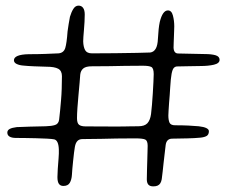

<svg xmlns="http://www.w3.org/2000/svg" viewBox="-20 -642 814 682"><path d="M524.5 20Q512.5 20 507 13.8Q501.5 7.5 501.5 -5Q501.5 -21.5 502.2 -39.5Q503 -57.5 503.2 -73.8Q503.5 -90 504 -103.2Q504.5 -116.5 504.5 -124Q504.5 -141.5 496.5 -146Q488.5 -150.5 460 -150.5Q421 -150.5 394 -150Q367 -149.5 339.8 -148.8Q312.5 -148 273.5 -148Q261.5 -148 255 -141.2Q248.5 -134.5 246 -120.5Q244.5 -113.5 243 -100Q241.5 -86.5 239.8 -71.2Q238 -56 237 -42.5Q236 -29 235.5 -21.5Q234.5 -4 228 7.2Q221.5 18.5 205 18.5Q194.5 18.5 189.2 11Q184 3.5 184 -13Q184 -23.5 185.2 -41.8Q186.5 -60 188 -79Q189.5 -98 189 -110.5Q188 -143.5 172.5 -147Q165.5 -148.5 147.5 -149.5Q129.5 -150.5 107.8 -151Q86 -151.5 66.5 -151.8Q47 -152 37 -152Q22 -152 14 -156.8Q6 -161.5 6 -171Q6 -179.5 14.5 -184Q23 -188.5 39.5 -190.5Q56 -191.5 87 -192.2Q118 -193 142.5 -193.5Q163 -194 175.5 -198Q188 -202 190 -217Q192 -232 193.5 -249.2Q195 -266.5 196.8 -286Q198.5 -305.5 199.2 -326.8Q200 -348 200 -371.5Q200 -390.5 186.8 -397.8Q173.5 -405 145.5 -405Q124 -405.5 100.8 -406.5Q77.5 -407.5 63.5 -409Q49 -410 39.2 -414.8Q29.5 -419.5 29.5 -428Q29.5 -438 42.8 -443.5Q56 -449 82 -449.5Q115 -449.5 141.2 -450.5Q167.5 -451.5 188.5 -452.5Q206.5 -454.5 211.8 -471.5Q217 -488.5 220 -530.5Q221.5 -542.5 223.8 -556.2Q226 -570 228.5 -582.5Q233.5 -599.5 240.8 -610.8Q248 -622 259 -622Q269.5 -622 275.2 -614Q281 -606 281 -590.5Q281 -578.5 280.2 -564Q279.5 -549.5 278.2 -535.8Q277 -522 276.2 -511Q275.5 -500 275.5 -495Q276 -476 282.2 -464.2Q288.5 -452.5 306.5 -452.5Q345.5 -452.5 388.8 -453Q432 -453.5 466.8 -454.2Q501.5 -455 513.5 -455.5Q526 -457 533 -468.8Q540 -480.5 541 -505Q542 -523.5 543.5 -538Q545 -552.5 547.5 -564Q552.5 -584.5 559.8 -594.8Q567 -605 576.5 -605Q589.5 -605 594.2 -586.8Q599 -568.5 599 -548.5Q599 -542 598.5 -532.2Q598 -522.5 597.8 -511.8Q597.5 -501 597 -490.8Q596.5 -480.5 596.5 -472.5Q597.5 -452 613 -452Q636 -452 659.8 -451Q683.5 -450 707.5 -450Q731 -450 745.5 -445.8Q760 -441.5 760 -429.5Q760 -417 740 -412.2Q720 -407.5 692.5 -407.5Q671.5 -407.5 650.8 -406.8Q630 -406 609.5 -406Q602.5 -406 597.5 -400.8Q592.5 -395.5 589.5 -379.8Q586.5 -364 584.5 -330.5Q584 -318.5 582.8 -304Q581.5 -289.5 580.5 -275.2Q579.5 -261 578.8 -249.5Q578 -238 578 -232Q578 -215.5 582.2 -206.2Q586.5 -197 602 -197Q628 -197 649.2 -196Q670.5 -195 686 -193.5Q704 -191.5 713 -187Q722 -182.5 722 -176Q722 -164 714.2 -159.2Q706.5 -154.5 691.5 -153Q670 -151 645.5 -150.5Q621 -150 592 -149.5Q571.5 -149.5 568.5 -127Q567 -113 565 -97Q563 -81 561.2 -64.2Q559.5 -47.5 557.8 -32.5Q556 -17.5 554.5 -5.5Q553 3 549.5 8.8Q546 14.5 540 17.2Q534 20 524.5 20ZM392 -192.5Q411.5 -192.5 422 -192.8Q432.5 -193 442.8 -193.2Q453 -193.5 471.5 -193.5Q493.5 -193.5 503.5 -204.2Q513.5 -215 516.5 -237Q518 -249.5 519.8 -269.5Q521.5 -289.5 522.8 -311Q524 -332.5 525 -350.8Q526 -369 526 -378.5Q526 -399.5 517.8 -404Q509.5 -408.5 487.5 -408.5Q450 -408.5 423.2 -408Q396.5 -407.5 370.2 -407Q344 -406.5 306 -406.5Q285 -406.5 275.8 -398.8Q266.5 -391 265 -377Q264.5 -368.5 262.8 -348.5Q261 -328.5 258.8 -304.5Q256.5 -280.5 255 -258.2Q253.5 -236 253.5 -222.5Q253.5 -204.5 260.8 -198.8Q268 -193 285 -193Q312 -193 340.8 -192.8Q369.5 -192.5 392 -192.5Z"/></svg>

Font: Gluten ExtraLight
Style: Regular
Weight: 250
Designer: Tyler Finck
Foundry: Etcetera Type Company
Version: Version 1.300